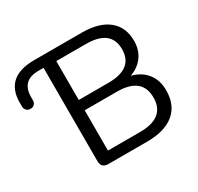

<svg xmlns="http://www.w3.org/2000/svg" viewBox="-150 -885 1100 1065"><g transform="rotate(-30 400.0 -352.5)"><path d="M505 0H256Q211 0 211 -45V-642H179Q70 -642 70 -536V-516Q70 -501 61 -491Q52 -481 36 -481Q19 -481 9.5 -491.5Q0 -502 0 -517V-540Q0 -705 188 -705H493Q602 -705 661.5 -657Q721 -609 721 -521Q721 -463 691 -422Q661 -381 608 -362Q670 -346 704 -302.5Q738 -259 738 -194Q738 -100 677.5 -50Q617 0 505 0ZM291 -639V-390H481Q640 -390 640 -514Q640 -639 481 -639ZM291 -324V-66H497Q657 -66 657 -195Q657 -324 497 -324Z"/></g></svg>

Font: Nunito
Style: Regular
Weight: 400
Designer: Vernon Adams
Foundry: Vernon Adams
Version: Version 3.602